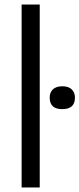

<svg xmlns="http://www.w3.org/2000/svg" viewBox="-20 -828 351 848"><path d="M75.5 0V-808H155.5V0ZM255 -346Q199.5 -346 199.5 -396.5Q199.5 -420 213.8 -433.5Q228 -447 255 -447Q282 -447 296.5 -433.5Q311 -420 311 -396.5Q311 -346 255 -346Z"/></svg>

Font: Encode Sans
Style: Regular
Weight: 400
Designer: Multiple Designers
Foundry: Impallari Type
Version: Version 3.002; ttfautohint (v1.8.3) -l 8 -r 50 -G 200 -x 14 